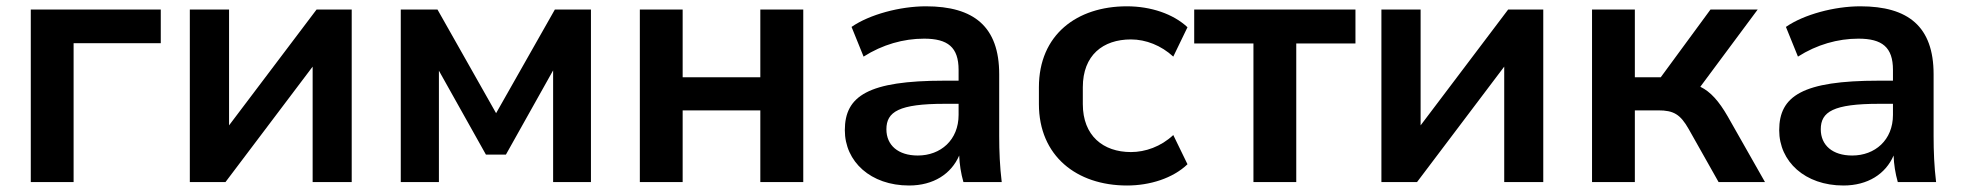

<svg xmlns="http://www.w3.org/2000/svg" viewBox="-20 -569 6137 600"><path d="M210 0V-434.1H482.4V-539.1H76.2V0Z M684.6 0 957 -360.8V0H1079.1V-539.1H969.2L695.8 -177.2V-539.1H573.2V0Z M1351.6 0V-348.1L1498.5 -85.9H1561L1708.5 -349.1V0H1826.7V-539.1H1713.9L1530.3 -215.3L1347.2 -539.1H1232.4V0Z M2113.3 0V-224.1H2356V0H2490.2V-539.1H2356V-327.6H2113.3V-539.1H1979.5V0Z M2820.8 10.7C2897 10.7 2952.6 -25.4 2977.5 -83C2978.5 -55.7 2982.9 -27.3 2990.7 0H3110.4C3104.5 -47.9 3102.5 -96.2 3102.5 -143.6V-336.9C3102.5 -485.8 3023.4 -549.3 2873.5 -549.3C2793 -549.3 2697.3 -523.9 2641.1 -484.9L2678.7 -392.1C2737.8 -429.7 2803.2 -448.2 2867.7 -448.2C2941.9 -448.2 2975.6 -421.4 2975.6 -350.6V-316.9H2931.2C2692.9 -316.9 2620.1 -269 2620.1 -162.1C2620.1 -64 2700.7 10.7 2820.8 10.7ZM2848.1 -83C2786.6 -83 2750 -115.2 2750 -165C2750 -219.7 2789.1 -244.6 2932.1 -244.6H2975.6V-210C2975.6 -131.3 2919.4 -83 2848.1 -83Z M3502 10.7C3573.2 10.7 3645 -11.7 3690.9 -55.7L3646.5 -147C3607.9 -110.8 3559.1 -93.8 3514.2 -93.8C3427.2 -93.8 3363.8 -145 3363.8 -243.7V-296.4C3363.8 -396.5 3426.8 -445.8 3514.2 -445.8C3561 -445.8 3608.9 -426.8 3646.5 -392.1L3690.9 -483.9C3646.5 -525.4 3576.7 -549.3 3501.5 -549.3C3345.2 -549.3 3226.6 -460.4 3226.6 -296.4V-243.7C3226.6 -82 3344.2 10.7 3502 10.7Z M4030.8 0V-433.1H4215.8V-539.1H3711.9V-433.1H3897V0Z M4408.2 0 4680.7 -360.8V0H4802.7V-539.1H4692.9L4419.4 -177.2V-539.1H4296.9V0Z M5088.9 0V-224.1H5162.1C5210 -224.1 5231 -211.9 5257.3 -165.5L5350.6 0H5495.6L5378.9 -205.6C5351.6 -252.9 5325.7 -282.2 5293.5 -297.9L5472.7 -539.1H5325.2L5169.9 -327.6H5088.9V-539.1H4955.1V0Z M5740.7 10.7C5816.9 10.7 5872.6 -25.4 5897.5 -83C5898.4 -55.7 5902.8 -27.3 5910.6 0H6030.3C6024.4 -47.9 6022.5 -96.2 6022.5 -143.6V-336.9C6022.5 -485.8 5943.4 -549.3 5793.5 -549.3C5712.9 -549.3 5617.2 -523.9 5561 -484.9L5598.6 -392.1C5657.7 -429.7 5723.1 -448.2 5787.6 -448.2C5861.8 -448.2 5895.5 -421.4 5895.5 -350.6V-316.9H5851.1C5612.8 -316.9 5540 -269 5540 -162.1C5540 -64 5620.6 10.7 5740.7 10.7ZM5768.1 -83C5706.5 -83 5669.9 -115.2 5669.9 -165C5669.9 -219.7 5709 -244.6 5852.1 -244.6H5895.5V-210C5895.5 -131.3 5839.4 -83 5768.1 -83Z"/></svg>

Font: Winston SemiBold
Style: Regular
Weight: 600
Designer: Vernon Adams, Kim Jin-seong, David Berlow, Cristiano Sobral
Foundry: The Winston Project Authors
Version: Version 3.004